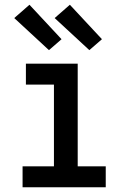

<svg xmlns="http://www.w3.org/2000/svg" viewBox="-20 -788 540 808"><path d="M75 0V-88H207V-432H89V-520H307V-88H425V0ZM356 -577 210 -712 274 -768 409 -623ZM186 -577 40 -712 104 -768 239 -623Z"/></svg>

Font: Iosevka SS18 Semibold
Style: Regular
Weight: 600
Monospace: yes
Designer: Belleve Invis
Foundry: Belleve Invis
Version: Version 25.1.1; ttfautohint (v1.8.4)